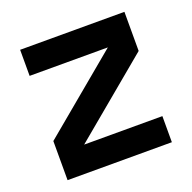

<svg xmlns="http://www.w3.org/2000/svg" viewBox="-96 -596 692 692"><g transform="rotate(-20 250.0 -250.0)"><path d="M50 0H450V-100H150L450 -350V-500H50V-400H350L50 -150Z"/></g></svg>

Font: LS-VG5000
Style: Regular
Weight: 400
Designer: Justin Bihan, 2021
Foundry: Justin Bihan, 2021
Version: Version 1.000;Glyphs 3.1.2 (3151)